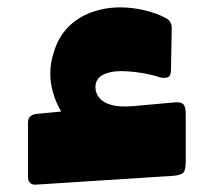

<svg xmlns="http://www.w3.org/2000/svg" viewBox="-20 -480 580 521"><path d="M78 21Q68 22 62 16.5Q56 11 56 1V-147Q56 -159 62.5 -164.5Q69 -170 80 -171L184 -181L180 -135Q140 -173 124 -228.5Q108 -284 126 -338Q138 -379 164.5 -406Q191 -433 228 -446.5Q265 -460 306 -460Q338 -460 370.5 -452.5Q403 -445 426 -433Q437 -428 441.5 -421Q446 -414 446 -404L444 -291Q444 -274 435.5 -270.5Q427 -267 414 -270Q391 -278 361.5 -282.5Q332 -287 307 -287Q278 -287 258.5 -276.5Q239 -266 239 -243Q239 -228 249 -215Q259 -202 281.5 -195.5Q304 -189 341 -192L452 -202Q472 -204 478 -196.5Q484 -189 484 -171V-41Q484 -18 477.5 -11.5Q471 -5 451 -3Z"/></svg>

Font: Rubik ExtraBold
Style: Regular
Weight: 800
Designer: Hubert and Fischer
Foundry: Hubert and Fischer
Version: Version 2.300;gftools[0.9.30]